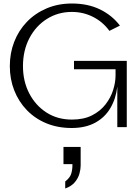

<svg xmlns="http://www.w3.org/2000/svg" viewBox="-20 -725 791 1095"><path d="M389 5Q309 5 244 -22Q179 -49 132.5 -97.5Q86 -146 61 -210Q36 -274 36 -348Q36 -422 61 -486.5Q86 -551 133 -600Q180 -649 245.5 -677Q311 -705 390 -705Q481 -705 550 -671.5Q619 -638 664 -579L604 -549Q566 -601 510 -629Q454 -657 390 -657Q311 -657 247.5 -617Q184 -577 147.5 -507Q111 -437 111 -348Q111 -261 147 -192Q183 -123 245.5 -83Q308 -43 390 -43Q458 -43 505.5 -67.5Q553 -92 582.5 -130.5Q612 -169 625.5 -212.5Q639 -256 639 -295V-330H402V-378H703V0H649V-231Q641 -162 609.5 -108.5Q578 -55 522.5 -25Q467 5 389 5ZM352 350V310Q379 289 386 266Q393 243 393 219V211H342V113H440V220Q440 240 433 265.5Q426 291 407 314Q388 337 352 350Z"/></svg>

Font: Panamera
Style: Regular
Weight: 400
Designer: Bastien Sozeau
Foundry: NBR — Bastien Sozeau
Version: Version 3.002; ttfautohint (v1.8.4.7-5d5b);gftools[0.9.33]